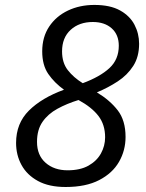

<svg xmlns="http://www.w3.org/2000/svg" viewBox="-20 -745 591 775"><path d="M245.1 9.8Q177.7 9.8 133.3 -14.4Q88.9 -38.6 66.9 -78.9Q44.9 -119.1 44.9 -168Q44.9 -247.1 96.7 -298.6Q148.4 -350.1 238.3 -382.8Q199.7 -410.6 175 -446.3Q150.4 -481.9 150.4 -537.6Q150.4 -595.7 178.5 -637.7Q206.5 -679.7 254.2 -702.4Q301.8 -725.1 360.8 -725.1Q424.8 -725.1 464.6 -702.9Q504.4 -680.7 522.9 -645Q541.5 -609.4 541.5 -568.4Q541.5 -515.6 517.8 -478.8Q494.1 -441.9 455.3 -416.5Q416.5 -391.1 371.1 -372.1Q423.3 -340.8 455.1 -299.8Q486.8 -258.8 486.8 -192.4Q486.8 -137.7 460.4 -91.8Q434.1 -45.9 380.4 -18.1Q326.7 9.8 245.1 9.8ZM314 -409.2Q383.8 -435.1 421.6 -470Q459.5 -504.9 459.5 -560.5Q459.5 -605 430.9 -630.6Q402.3 -656.2 354.5 -656.2Q299.8 -656.2 265.1 -624.5Q230.5 -592.8 230.5 -537.6Q230.5 -491.7 253.7 -461.9Q276.9 -432.1 314 -409.2ZM252.9 -57.6Q303.7 -57.6 337.2 -76.4Q370.6 -95.2 387.5 -125.7Q404.3 -156.2 404.3 -190.9Q404.3 -241.7 377.4 -276.9Q350.6 -312 296.9 -341.3Q249.5 -326.7 211.7 -305.9Q173.8 -285.2 151.6 -253.2Q129.4 -221.2 129.4 -172.4Q129.4 -118.2 164.1 -87.9Q198.7 -57.6 252.9 -57.6Z"/></svg>

Font: Open Sans
Style: Italic
Weight: 400
Italic angle: -12°
Designer: Monotype Design Team
Foundry: Monotype Imaging Inc.
Version: Version 3.000; ttfautohint (v1.8.4)